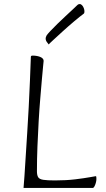

<svg xmlns="http://www.w3.org/2000/svg" viewBox="-20 -926 521 946"><path d="M96 0Q98 -19 100.5 -58.5Q103 -98 106.5 -152.5Q110 -207 114 -270Q118 -333 121.5 -398.5Q125 -464 127.5 -527.5Q130 -591 132 -645Q132 -649 134 -650.5Q136 -652 142 -652Q151 -652 160 -650.5Q169 -649 177 -646Q185 -643 190 -638Q195 -633 195 -626Q195 -625 192.5 -601Q190 -577 186.5 -536Q183 -495 178.5 -442Q174 -389 170.5 -328.5Q167 -268 164.5 -205Q162 -142 162 -82Q162 -63 168 -53Q174 -43 193.5 -40Q213 -37 251 -37Q306 -37 351 -42.5Q396 -48 423.5 -53Q451 -58 452 -58Q454 -58 454.5 -54Q455 -50 455 -44Q455 -35 452 -24.5Q449 -14 445 -7Q441 0 437 0ZM220 -707Q219 -709 212 -717.5Q205 -726 205 -736Q205 -740 206.5 -744Q208 -748 210 -752Q214 -758 228.5 -773.5Q243 -789 263 -808.5Q283 -828 303.5 -847Q324 -866 339.5 -880.5Q355 -895 360 -900Q364 -904 367 -905Q370 -906 373 -906Q379 -906 384.5 -900Q390 -894 393 -885.5Q396 -877 396 -871Q396 -867 395.5 -864Q395 -861 393 -859Q374 -845 345.5 -821Q317 -797 289 -771.5Q261 -746 241.5 -728Q222 -710 220 -707Z"/></svg>

Font: Briem Hand Thin
Style: Regular
Weight: 100
Designer: Gunnlaugur SE Briem, Eben Sorkin
Foundry: Sorkin Type Co.
Version: Version 1.003